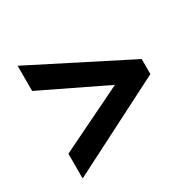

<svg xmlns="http://www.w3.org/2000/svg" viewBox="-113 -700 683 686"><g transform="rotate(-30 228.5 -357.5)"><path d="M41 -227 308 -357 41 -486V-590L437 -389V-327L41 -125Z"/></g></svg>

Font: Noto Sans ExtraCondensed SemiBold
Style: Italic
Weight: 600
Width: 2
Italic angle: -12°
Designer: Monotype Design Team
Foundry: Monotype Imaging Inc.
Version: Version 2.013; ttfautohint (v1.8.4.7-5d5b)